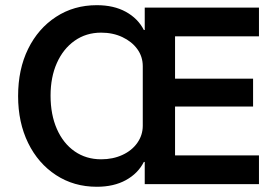

<svg xmlns="http://www.w3.org/2000/svg" viewBox="-20 -704 1060 734"><path d="M350 10Q262.5 10 194.2 -34.6Q125.8 -79.2 87.5 -157.5Q49.2 -235.8 49.2 -336.7Q49.2 -439.2 87.5 -517.1Q125.8 -595 194.2 -639.6Q262.5 -684.2 350 -684.2Q415 -684.2 461.2 -658.8Q507.5 -633.3 530 -589.2H533.3V-675H970V-565H649.2V-403.3H947.5V-296.7H649.2V-110H970V0H533.3V-85H530Q507.5 -40.8 461.2 -15.4Q415 10 350 10ZM366.7 -95Q411.7 -95 447.9 -111.7Q484.2 -128.3 505 -157.9Q525.8 -187.5 525.8 -223.3V-450.8Q525.8 -487.5 505 -516.2Q484.2 -545 447.9 -562.1Q411.7 -579.2 366.7 -579.2Q309.2 -579.2 265.4 -548.3Q221.7 -517.5 197.5 -463.3Q173.3 -409.2 173.3 -338.3Q173.3 -265.8 197.5 -210.8Q221.7 -155.8 265.4 -125.4Q309.2 -95 366.7 -95Z"/></svg>

Font: Funnel Sans SemiBold
Style: Regular
Weight: 600
Designer: NORD ID, Kristian Moeller
Foundry: Dicotype
Version: Version 1.000